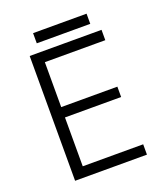

<svg xmlns="http://www.w3.org/2000/svg" viewBox="-146 -910 885 1012"><g transform="rotate(-20 296.5 -403.5)"><path d="M100 0V-700H503V-642H164V-390H479V-332H164V-58H503V0ZM158 -750V-807H458V-750Z"/></g></svg>

Font: Figtree Light
Style: Regular
Weight: 300
Designer: Erik Kennedy
Foundry: Erik Kennedy
Version: Version 2.001;gftools[0.9.30]